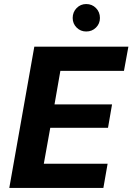

<svg xmlns="http://www.w3.org/2000/svg" viewBox="-20 -931 656 951"><path d="M26 0 150 -700H616L594 -580H279L250 -414H535L515 -298H229L197 -120H513L492 0ZM407 -775Q379 -775 359.5 -794.5Q340 -814 340 -842Q340 -871 359.5 -891Q379 -911 407 -911Q436 -911 455.5 -891Q475 -871 475 -842Q475 -814 455.5 -794.5Q436 -775 407 -775Z"/></svg>

Font: DM Sans 10pt Black
Style: Italic
Weight: 900
Italic angle: -10°
Version: Version 4.004;gftools[0.9.30]